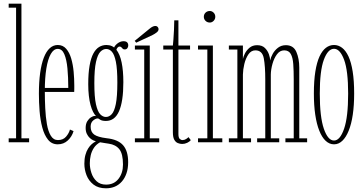

<svg xmlns="http://www.w3.org/2000/svg" viewBox="-20 -770 1966 1039"><path d="M27 0V-21.5H67V-728.5H27V-750H96V-21.5H137.5V0Z M292.5 11Q260 11 239.8 -14.2Q219.5 -39.5 208.8 -80.2Q198 -121 194.2 -169Q190.5 -217 190.5 -262.5Q190.5 -325.5 197.2 -374.8Q204 -424 217 -457.8Q230 -491.5 249 -509Q268 -526.5 292.5 -526.5Q320.5 -526.5 338.2 -506Q356 -485.5 365.5 -452.8Q375 -420 378.5 -381.8Q382 -343.5 382 -308Q382 -299 382 -290Q382 -281 381.5 -272.5H216V-294H349.5Q349.5 -351 345 -399.2Q340.5 -447.5 328.2 -476.5Q316 -505.5 292.5 -505.5Q270.5 -505.5 254.8 -477.8Q239 -450 230.8 -399.2Q222.5 -348.5 222.5 -278Q222.5 -231.5 224.8 -184.5Q227 -137.5 233.8 -98.5Q240.5 -59.5 254.8 -35.8Q269 -12 293.5 -12Q322 -12 337.8 -30.8Q353.5 -49.5 358.5 -69L378 -60.5Q369.5 -31 347 -10Q324.5 11 292.5 11Z M554 249Q512 249 486 228.8Q460 208.5 448.2 178Q436.5 147.5 436.5 116Q436.5 89.5 442 69Q447.5 48.5 456.8 33.8Q466 19 477 9.5Q488 0 499 -5Q493.5 -6.5 484.2 -10.8Q475 -15 465.8 -23.5Q456.5 -32 450 -45.5Q443.5 -59 443.5 -77.5Q443.5 -99.5 452.2 -113.8Q461 -128 472.5 -135.2Q484 -142.5 493 -142.5Q494.5 -142.5 497 -142.5Q499.5 -142.5 500 -141.5Q491.5 -149.5 483.8 -164.5Q476 -179.5 470 -201.5Q464 -223.5 460.8 -251.8Q457.5 -280 457.5 -314Q457.5 -374 464.8 -415Q472 -456 485.2 -480.5Q498.5 -505 516.5 -515.8Q534.5 -526.5 556 -526.5Q589 -526.5 609 -501.8Q629 -477 638.2 -432Q647.5 -387 647.5 -325.5Q647.5 -272.5 641.5 -233Q635.5 -193.5 623.8 -167.2Q612 -141 594.2 -128.2Q576.5 -115.5 553 -115.5Q534 -115.5 524 -121.2Q514 -127 513 -128Q512.5 -128.5 511.2 -128.8Q510 -129 508 -129Q497.5 -129 484 -117.8Q470.5 -106.5 470.5 -84.5Q470.5 -56 489.5 -42Q508.5 -28 557 -22Q618.5 -15.5 646 15.8Q673.5 47 673.5 107.5Q673.5 141.5 664.5 167.8Q655.5 194 639.5 212.2Q623.5 230.5 601.8 239.8Q580 249 554 249ZM554 229Q597 229 621.2 197.8Q645.5 166.5 645.5 120.5Q645.5 62.5 626 37.8Q606.5 13 568.5 7.5Q555 5.5 545.8 4Q536.5 2.5 530.8 1.5Q525 0.5 521.5 0Q500.5 11.5 488.2 30Q476 48.5 471 70.2Q466 92 466 113.5Q466 139.5 474.8 166.2Q483.5 193 503 211Q522.5 229 554 229ZM553 -137Q570.5 -137 584.5 -152Q598.5 -167 606.8 -207.2Q615 -247.5 615 -323.5Q615 -397 607 -436Q599 -475 585.5 -490Q572 -505 555 -505Q538 -505 523.2 -490Q508.5 -475 499.5 -435Q490.5 -395 490.5 -320Q490.5 -245.5 499.2 -206Q508 -166.5 522.2 -151.8Q536.5 -137 553 -137ZM593 -498Q596 -519 613.2 -533Q630.5 -547 648 -547Q662 -547 668 -540.8Q674 -534.5 674 -524Q674 -515.5 669 -509Q664 -502.5 654.5 -502.5Q647.5 -502.5 643.8 -506.5Q640 -510.5 636.8 -514.2Q633.5 -518 627 -518Q620.5 -518 615 -511.2Q609.5 -504.5 609.5 -496.5Z M710 0V-21.5H760.5V-502H710V-523.5H790.5V-21.5H841.5V0ZM717 -539 709 -549 790.5 -615.5Q797.5 -621.5 805.5 -625.5Q813.5 -629.5 820.5 -629.5Q825.5 -629.5 829.5 -627.2Q833.5 -625 836 -620Q838 -616.5 838 -612Q838 -602.5 827.8 -594.5Q817.5 -586.5 806.5 -581Z M966 9Q954 9 942.2 4.2Q930.5 -0.5 923 -14Q915.5 -27.5 915.5 -55V-502H863.5V-523.5H915.5Q917 -535 918.5 -557.8Q920 -580.5 921.5 -607.8Q923 -635 923 -660H945.5V-523.5H1008.5V-502H945.5V-44.5Q945.5 -25 952.5 -18.5Q959.5 -12 967.5 -12Q978.5 -12 987.2 -17.8Q996 -23.5 1000 -28L1012.5 -11.5Q1006 -3.5 993 2.8Q980 9 966 9Z M1051.5 0V-21.5H1102V-502H1051.5V-523.5H1132V-21.5H1183V0ZM1115.5 -648Q1101.5 -648 1092.2 -657.2Q1083 -666.5 1083 -679Q1083 -692.5 1092.2 -701.5Q1101.5 -710.5 1115.5 -710.5Q1127 -710.5 1136 -701.5Q1145 -692.5 1145 -679Q1145 -666.5 1136 -657.2Q1127 -648 1115.5 -648Z M1218.5 0V-21.5H1264.5V-502H1218.5V-523.5H1294.5V-451Q1296.5 -462.5 1305.2 -480.2Q1314 -498 1330.5 -511.8Q1347 -525.5 1371.5 -525.5Q1398.5 -525.5 1413.8 -510.2Q1429 -495 1435.5 -475.5Q1442 -456 1442 -443Q1445.5 -460 1456 -479Q1466.5 -498 1484.5 -511.8Q1502.5 -525.5 1527 -525.5Q1568 -525.5 1583.8 -489Q1599.5 -452.5 1599.5 -403.5V-21.5H1642V0H1524.5V-21.5H1569.5V-340Q1569.5 -387.5 1567 -423Q1564.5 -458.5 1553.5 -478Q1542.5 -497.5 1518 -497.5Q1494.5 -497.5 1478.8 -476.2Q1463 -455 1454.5 -424.5Q1446 -394 1445.5 -366.5V-21.5H1491V0H1371.5V-21.5H1415.5V-340Q1415.5 -411.5 1407.5 -454.5Q1399.5 -497.5 1362 -497.5Q1339 -497.5 1324.2 -475.8Q1309.5 -454 1302.2 -423.8Q1295 -393.5 1294.5 -366.5V-21.5H1338.5V0Z M1787.5 11Q1762.5 11 1742.2 -8Q1722 -27 1707.8 -62.8Q1693.5 -98.5 1686 -149.2Q1678.5 -200 1678.5 -263.5Q1678.5 -333 1686.5 -383Q1694.5 -433 1709.2 -464.8Q1724 -496.5 1743.8 -511.5Q1763.5 -526.5 1787.5 -526.5Q1811 -526.5 1831 -511.5Q1851 -496.5 1865.8 -464.8Q1880.5 -433 1888.5 -383Q1896.5 -333 1896.5 -263.5Q1896.5 -200 1889 -149.2Q1881.5 -98.5 1867 -62.8Q1852.5 -27 1832.5 -8Q1812.5 11 1787.5 11ZM1787.5 -9.5Q1820 -9.5 1842 -73.2Q1864 -137 1864 -263.5Q1864 -387.5 1842 -446.8Q1820 -506 1787.5 -506Q1754.5 -506 1732.5 -446.8Q1710.5 -387.5 1710.5 -263.5Q1710.5 -137 1732.5 -73.2Q1754.5 -9.5 1787.5 -9.5Z"/></svg>

Font: Imbue 48pt Thin
Style: Regular
Weight: 250
Designer: Tyler Finck
Foundry: Etcetera Type Company
Version: Version 1.102